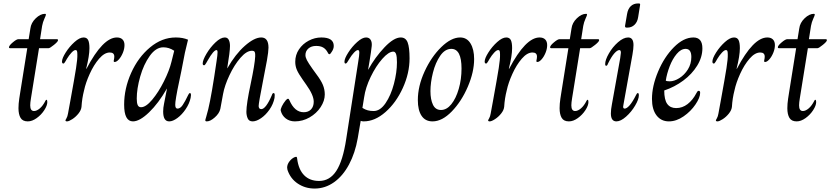

<svg xmlns="http://www.w3.org/2000/svg" viewBox="-20 -693 4822 1112"><path d="M87 -66Q87 -92 91.5 -121.5Q96 -151 97 -157L138 -414H37Q32 -414 32 -419Q32 -429 54 -447.5Q76 -466 86 -466H146L156 -528Q160 -561 187 -587Q214 -613 241 -613Q246 -613 246 -608Q246 -604 237 -584.5Q228 -565 224 -543L212 -466H310Q316 -466 316 -460Q316 -452 292.5 -433Q269 -414 262 -414H206L165 -159Q164 -152 159.5 -125Q155 -98 155 -83Q155 -50 177 -50Q193 -50 211 -65.5Q229 -81 243 -109Q244 -111 245.5 -113Q247 -115 249 -115Q254 -115 254 -102Q254 -82 236.5 -55Q219 -28 192.5 -9Q166 10 141 10Q111 10 99 -10.5Q87 -31 87 -66Z M359 5Q359 2 365 -8Q371 -18 374 -36Q378 -57 381 -74.5Q384 -92 387 -107Q412 -244 420.5 -298.5Q429 -353 428 -378Q428 -391 426 -397Q424 -403 417 -403Q408 -403 394 -388Q380 -373 368 -353Q363 -344 359 -337.5Q355 -331 352.5 -328Q350 -325 347 -325Q343 -325 341 -328Q339 -331 339 -336Q339 -355 360.5 -389Q382 -423 411.5 -449.5Q441 -476 464 -476Q483 -476 490.5 -461Q498 -446 498 -414Q498 -370 479 -295H481Q576 -476 657 -476Q678 -476 689.5 -464.5Q701 -453 701 -432Q701 -410 691.5 -387Q682 -364 668.5 -349Q655 -334 644 -334Q637 -334 639 -343Q642 -357 642 -365Q642 -389 616 -389Q585 -389 554 -353Q523 -317 499.5 -265Q476 -213 467 -170Q455 -124 452 -74Q450 -55 434.5 -35.5Q419 -16 399 -3Q379 10 368 10Q364 10 361.5 8.5Q359 7 359 5Z M699 -87Q699 -180 739.5 -270.5Q780 -361 849 -418.5Q918 -476 998 -476Q1039 -476 1069 -463Q1056 -412 1051 -388L1030 -280Q1002 -152 996 -103Q995 -96 995 -86Q995 -64 1008 -64Q1024 -64 1038 -84.5Q1052 -105 1070 -143Q1071 -144 1073.5 -149Q1076 -154 1080 -154Q1086 -154 1086 -142L1084 -126Q1077 -93 1055.5 -61Q1034 -29 1007.5 -9.5Q981 10 960 10Q925 10 925 -47Q925 -69 930 -92L947 -179H946Q898 -95 843.5 -42.5Q789 10 750 10Q699 10 699 -87ZM973 -335 989 -399Q959 -419 926 -419Q883 -419 847.5 -369.5Q812 -320 792 -249.5Q772 -179 772 -122Q772 -97 777.5 -84.5Q783 -72 797 -72Q825 -72 861.5 -115.5Q898 -159 929.5 -222Q961 -285 973 -335Z M1169 4Q1169 0 1173.5 -13.5Q1178 -27 1186 -60Q1206 -143 1234 -337Q1240 -375 1240 -390Q1240 -403 1234 -403Q1217 -403 1183 -343Q1178 -334 1174 -327.5Q1170 -321 1167.5 -318Q1165 -315 1162 -315Q1154 -315 1154 -325Q1154 -345 1176 -382Q1198 -419 1228 -447.5Q1258 -476 1282 -476Q1298 -476 1305 -462Q1312 -448 1312 -427Q1312 -394 1296 -298H1297Q1343 -379 1398 -427.5Q1453 -476 1493 -476Q1535 -476 1535 -417Q1535 -395 1526 -343L1503 -223Q1478 -96 1478 -79Q1478 -72 1481.5 -66.5Q1485 -61 1493 -61Q1520 -61 1555 -143Q1558 -154 1565 -154Q1571 -154 1571 -142Q1571 -133 1570 -126Q1563 -90 1541 -58.5Q1519 -27 1492 -8.5Q1465 10 1443 10Q1422 10 1414.5 -7.5Q1407 -25 1407 -46Q1407 -91 1432 -208Q1456 -322 1458 -366Q1459 -384 1455.5 -391.5Q1452 -399 1439 -399Q1408 -399 1372.5 -358Q1337 -317 1309 -257.5Q1281 -198 1272 -149L1256 -62Q1250 -36 1224 -13Q1198 10 1178 10Q1169 10 1169 4Z M1606 -52Q1604 -60 1612.5 -77.5Q1621 -95 1635 -112Q1643 -121 1648 -121Q1653 -121 1656 -113Q1686 -43 1739 -43Q1766 -43 1781.5 -59.5Q1797 -76 1797 -104Q1797 -142 1754 -202L1733 -232Q1709 -266 1699.5 -288Q1690 -310 1690 -335Q1690 -375 1711.5 -407Q1733 -439 1768 -457.5Q1803 -476 1841 -476Q1913 -476 1913 -427Q1913 -409 1900 -391Q1893 -379 1888 -379Q1882 -379 1877 -391Q1866 -410 1850.5 -418.5Q1835 -427 1811 -427Q1783 -427 1766 -412Q1749 -397 1749 -374Q1749 -361 1757.5 -344.5Q1766 -328 1790 -294L1811 -265Q1839 -228 1850 -201.5Q1861 -175 1861 -146Q1861 -109 1837 -72.5Q1813 -36 1773 -13Q1733 10 1688 10Q1657 10 1635 -7Q1613 -24 1606 -52Z M1645 291Q1643 283 1643 278Q1643 259 1656.5 241.5Q1670 224 1687 217L1695 215Q1699 215 1700 220Q1701 225 1701 226Q1709 289 1741.5 322Q1774 355 1828 355Q1890 355 1928 296.5Q1966 238 1985 113L2055 -337Q2061 -373 2061 -388Q2061 -403 2053 -403Q2044 -403 2030 -388Q2016 -373 2004 -353Q2000 -347 1995 -338.5Q1990 -330 1987 -327.5Q1984 -325 1981 -325Q1975 -325 1975 -336Q1975 -354 1997 -388.5Q2019 -423 2048.5 -449.5Q2078 -476 2100 -476Q2118 -476 2126.5 -462.5Q2135 -449 2133 -427Q2130 -397 2120 -337Q2114 -303 2112 -290H2113Q2152 -361 2206.5 -418.5Q2261 -476 2301 -476Q2330 -476 2341 -447Q2352 -418 2352 -355Q2352 -269 2313 -183.5Q2274 -98 2212.5 -44Q2151 10 2086 10Q2077 10 2069 7L2052 107Q2037 193 2001.5 259.5Q1966 326 1914.5 362.5Q1863 399 1802 399Q1748 399 1705 370.5Q1662 342 1645 291ZM2279 -332Q2279 -365 2274 -379.5Q2269 -394 2258 -394Q2231 -394 2194 -352Q2157 -310 2127 -248Q2097 -186 2089 -130L2079 -68Q2095 -58 2110 -54Q2125 -50 2144 -50Q2182 -50 2213 -95.5Q2244 -141 2261.5 -207.5Q2279 -274 2279 -332Z M2400 -113Q2400 -194 2439 -279Q2478 -364 2535.5 -420Q2593 -476 2645 -476Q2684 -476 2705 -441.5Q2726 -407 2726 -351Q2726 -276 2689.5 -191Q2653 -106 2597 -48Q2541 10 2485 10Q2443 10 2421.5 -22.5Q2400 -55 2400 -113ZM2653 -296Q2653 -410 2594 -410Q2557 -410 2529.5 -370Q2502 -330 2487.5 -272.5Q2473 -215 2473 -165Q2473 -117 2487.5 -86.5Q2502 -56 2534 -56Q2567 -56 2594 -89.5Q2621 -123 2637 -178.5Q2653 -234 2653 -296Z M2807 5Q2807 2 2813 -8Q2819 -18 2822 -36Q2826 -57 2829 -74.5Q2832 -92 2835 -107Q2860 -244 2868.5 -298.5Q2877 -353 2876 -378Q2876 -391 2874 -397Q2872 -403 2865 -403Q2856 -403 2842 -388Q2828 -373 2816 -353Q2811 -344 2807 -337.5Q2803 -331 2800.5 -328Q2798 -325 2795 -325Q2791 -325 2789 -328Q2787 -331 2787 -336Q2787 -355 2808.5 -389Q2830 -423 2859.5 -449.5Q2889 -476 2912 -476Q2931 -476 2938.5 -461Q2946 -446 2946 -414Q2946 -370 2927 -295H2929Q3024 -476 3105 -476Q3126 -476 3137.5 -464.5Q3149 -453 3149 -432Q3149 -410 3139.5 -387Q3130 -364 3116.5 -349Q3103 -334 3092 -334Q3085 -334 3087 -343Q3090 -357 3090 -365Q3090 -389 3064 -389Q3033 -389 3002 -353Q2971 -317 2947.5 -265Q2924 -213 2915 -170Q2903 -124 2900 -74Q2898 -55 2882.5 -35.5Q2867 -16 2847 -3Q2827 10 2816 10Q2812 10 2809.5 8.5Q2807 7 2807 5Z M3221 -66Q3221 -92 3225.5 -121.5Q3230 -151 3231 -157L3272 -414H3171Q3166 -414 3166 -419Q3166 -429 3188 -447.5Q3210 -466 3220 -466H3280L3290 -528Q3294 -561 3321 -587Q3348 -613 3375 -613Q3380 -613 3380 -608Q3380 -604 3371 -584.5Q3362 -565 3358 -543L3346 -466H3444Q3450 -466 3450 -460Q3450 -452 3426.5 -433Q3403 -414 3396 -414H3340L3299 -159Q3298 -152 3293.5 -125Q3289 -98 3289 -83Q3289 -50 3311 -50Q3327 -50 3345 -65.5Q3363 -81 3377 -109Q3378 -111 3379.5 -113Q3381 -115 3383 -115Q3388 -115 3388 -102Q3388 -82 3370.5 -55Q3353 -28 3326.5 -9Q3300 10 3275 10Q3245 10 3233 -10.5Q3221 -31 3221 -66Z M3600 -543 3612 -613Q3617 -642 3633.5 -657.5Q3650 -673 3675 -673H3679Q3685 -673 3686.5 -671Q3688 -669 3687 -663L3676 -594Q3672 -566 3655 -549.5Q3638 -533 3613 -533H3609Q3599 -533 3600 -543ZM3518 -36Q3518 -59 3524 -89L3572 -356Q3576 -382 3576 -388Q3576 -403 3567 -403Q3555 -403 3538 -384Q3521 -365 3501 -324Q3497 -312 3491 -312Q3485 -312 3485 -322Q3485 -346 3506.5 -383.5Q3528 -421 3559.5 -448.5Q3591 -476 3618 -476Q3649 -476 3649 -432Q3649 -411 3643 -377L3591 -88L3589 -75Q3589 -64 3598 -64Q3610 -64 3627 -83.5Q3644 -103 3664 -143Q3669 -154 3674 -154Q3680 -154 3680 -141Q3680 -118 3658.5 -81.5Q3637 -45 3606 -17.5Q3575 10 3550 10Q3518 10 3518 -36Z M3756 -120Q3756 -194 3791.5 -278.5Q3827 -363 3883 -419.5Q3939 -476 3996 -476Q4048 -476 4048 -413Q4048 -362 4018 -313Q3988 -264 3937.5 -226.5Q3887 -189 3827 -169Q3827 -115 3844.5 -91Q3862 -67 3896 -67Q3932 -67 3962 -90Q3992 -113 4013 -153Q4016 -159 4019 -163Q4022 -167 4027 -167Q4035 -167 4035 -155Q4035 -128 4008 -88Q3981 -48 3939 -19Q3897 10 3854 10Q3809 10 3782.5 -24.5Q3756 -59 3756 -120ZM3984 -363Q3984 -410 3951 -410Q3924 -410 3899.5 -381Q3875 -352 3858.5 -309Q3842 -266 3836 -226Q3842 -222 3859 -222Q3885 -222 3914.5 -240.5Q3944 -259 3964 -291Q3984 -323 3984 -363Z M4126 5Q4126 2 4132 -8Q4138 -18 4141 -36Q4145 -57 4148 -74.5Q4151 -92 4154 -107Q4179 -244 4187.5 -298.5Q4196 -353 4195 -378Q4195 -391 4193 -397Q4191 -403 4184 -403Q4175 -403 4161 -388Q4147 -373 4135 -353Q4130 -344 4126 -337.5Q4122 -331 4119.5 -328Q4117 -325 4114 -325Q4110 -325 4108 -328Q4106 -331 4106 -336Q4106 -355 4127.5 -389Q4149 -423 4178.5 -449.5Q4208 -476 4231 -476Q4250 -476 4257.5 -461Q4265 -446 4265 -414Q4265 -370 4246 -295H4248Q4343 -476 4424 -476Q4445 -476 4456.5 -464.5Q4468 -453 4468 -432Q4468 -410 4458.5 -387Q4449 -364 4435.5 -349Q4422 -334 4411 -334Q4404 -334 4406 -343Q4409 -357 4409 -365Q4409 -389 4383 -389Q4352 -389 4321 -353Q4290 -317 4266.5 -265Q4243 -213 4234 -170Q4222 -124 4219 -74Q4217 -55 4201.5 -35.5Q4186 -16 4166 -3Q4146 10 4135 10Q4131 10 4128.5 8.5Q4126 7 4126 5Z M4540 -66Q4540 -92 4544.5 -121.5Q4549 -151 4550 -157L4591 -414H4490Q4485 -414 4485 -419Q4485 -429 4507 -447.5Q4529 -466 4539 -466H4599L4609 -528Q4613 -561 4640 -587Q4667 -613 4694 -613Q4699 -613 4699 -608Q4699 -604 4690 -584.5Q4681 -565 4677 -543L4665 -466H4763Q4769 -466 4769 -460Q4769 -452 4745.5 -433Q4722 -414 4715 -414H4659L4618 -159Q4617 -152 4612.5 -125Q4608 -98 4608 -83Q4608 -50 4630 -50Q4646 -50 4664 -65.5Q4682 -81 4696 -109Q4697 -111 4698.5 -113Q4700 -115 4702 -115Q4707 -115 4707 -102Q4707 -82 4689.5 -55Q4672 -28 4645.5 -9Q4619 10 4594 10Q4564 10 4552 -10.5Q4540 -31 4540 -66Z"/></svg>

Font: Charm
Style: Regular
Weight: 400
Designer: Katatrad Aksorn Co.,Ltd.
Foundry: Cadson Demak Co.,Ltd.
Version: Version 1.001